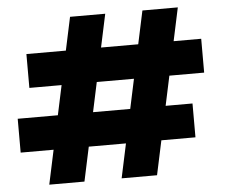

<svg xmlns="http://www.w3.org/2000/svg" viewBox="-52 -800 1007 859"><g transform="rotate(-5 451.5 -370.0)"><path d="M293 -740H451L293 0H135ZM618 -740H777L619 0H460ZM20 -306H805V-154H20ZM84 -591H869V-439H84Z"/></g></svg>

Font: Parkinsans Light
Style: Bold
Weight: 700
Version: Version 1.000